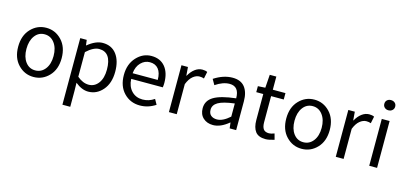

<svg xmlns="http://www.w3.org/2000/svg" viewBox="-80 -1346 4533 2149"><g transform="rotate(15 2187.0 -272.0)"><path d="M481 -64.5Q407.2 12.7 302.7 12.7Q198.2 12.7 124.5 -64.5Q50.8 -141.6 50.8 -271.5Q50.8 -401.4 124.5 -479Q198.2 -556.6 302.7 -556.6Q407.2 -556.6 481 -479Q554.7 -401.4 554.7 -271.5Q554.7 -141.6 481 -64.5ZM189.5 -120.6Q232.4 -63.5 302.7 -63.5Q373 -63.5 417 -120.6Q460.9 -177.7 460.9 -271.5Q460.9 -365.2 417 -423.3Q373 -481.4 302.7 -481.4Q232.4 -481.4 189.5 -423.3Q146.5 -365.2 146.5 -271.5Q146.5 -177.7 189.5 -120.6Z M697.3 228.5V-543H772.5L780.3 -481.4H783.2Q875 -556.6 956.1 -556.6Q1059.6 -556.6 1116.2 -481.9Q1172.9 -407.2 1172.9 -280.3Q1172.9 -146.5 1104 -66.9Q1035.2 12.7 936.5 12.7Q862.3 12.7 786.1 -49.8L788.1 44.9V228.5ZM1077.1 -279.3Q1077.1 -480.5 934.6 -480.5Q869.1 -480.5 788.1 -405.3V-120.1Q853.5 -63.5 921.9 -63.5Q990.2 -63.5 1033.7 -121.6Q1077.1 -179.7 1077.1 -279.3Z M1535.2 12.7Q1423.8 12.7 1349.6 -64.5Q1275.4 -141.6 1275.4 -271.5Q1275.4 -398.4 1348.6 -477.5Q1421.9 -556.6 1520.5 -556.6Q1623 -556.6 1679.7 -488.3Q1736.3 -419.9 1736.3 -301.8Q1736.3 -275.4 1732.4 -250H1366.2Q1370.1 -163.1 1419.9 -111.3Q1469.7 -59.6 1546.9 -59.6Q1620.1 -59.6 1682.6 -102.5L1715.8 -43Q1630.9 12.7 1535.2 12.7ZM1365.2 -315.4H1656.2Q1656.2 -397.5 1621.1 -440.9Q1585.9 -484.4 1521.5 -484.4Q1461.9 -484.4 1417.5 -439Q1373 -393.6 1365.2 -315.4Z M1870.1 0V-543H1945.3L1953.1 -444.3H1956.1Q1985.4 -497.1 2025.4 -526.9Q2065.4 -556.6 2110.4 -556.6Q2145.5 -556.6 2168 -544.9L2151.4 -464.8Q2128.9 -473.6 2098.6 -473.6Q2060.5 -473.6 2023.4 -443.4Q1986.3 -413.1 1960.9 -348.6V0Z M2382.8 12.7Q2312.5 12.7 2268.1 -28.3Q2223.6 -69.3 2223.6 -140.6Q2223.6 -228.5 2303.2 -276.4Q2382.8 -324.2 2557.6 -343.8Q2557.6 -481.4 2446.3 -481.4Q2369.1 -481.4 2283.2 -422.9L2247.1 -486.3Q2355.5 -556.6 2460.9 -556.6Q2556.6 -556.6 2603 -497.6Q2649.4 -438.5 2649.4 -334V0H2574.2L2566.4 -65.4H2563.5Q2469.7 12.7 2382.8 12.7ZM2409.2 -59.6Q2476.6 -59.6 2557.6 -131.8V-284.2Q2424.8 -267.6 2369.1 -234.9Q2313.5 -202.1 2313.5 -147.5Q2313.5 -103.5 2339.8 -81.5Q2366.2 -59.6 2409.2 -59.6Z M2992.2 12.7Q2909.2 12.7 2873.5 -34.2Q2837.9 -81.1 2837.9 -168V-468.8H2756.8V-538.1L2841.8 -543L2852.5 -695.3H2928.7V-543H3075.2V-468.8H2928.7V-166Q2928.7 -113.3 2947.8 -86.9Q2966.8 -60.5 3012.7 -60.5Q3036.1 -60.5 3074.2 -75.2L3092.8 -6.8Q3030.3 12.7 2992.2 12.7Z M3587.4 -64.5Q3513.7 12.7 3409.2 12.7Q3304.7 12.7 3231 -64.5Q3157.2 -141.6 3157.2 -271.5Q3157.2 -401.4 3231 -479Q3304.7 -556.6 3409.2 -556.6Q3513.7 -556.6 3587.4 -479Q3661.1 -401.4 3661.1 -271.5Q3661.1 -141.6 3587.4 -64.5ZM3295.9 -120.6Q3338.9 -63.5 3409.2 -63.5Q3479.5 -63.5 3523.4 -120.6Q3567.4 -177.7 3567.4 -271.5Q3567.4 -365.2 3523.4 -423.3Q3479.5 -481.4 3409.2 -481.4Q3338.9 -481.4 3295.9 -423.3Q3252.9 -365.2 3252.9 -271.5Q3252.9 -177.7 3295.9 -120.6Z M3803.7 0V-543H3878.9L3886.7 -444.3H3889.6Q3918.9 -497.1 3959 -526.9Q3999 -556.6 4043.9 -556.6Q4079.1 -556.6 4101.6 -544.9L4085 -464.8Q4062.5 -473.6 4032.2 -473.6Q3994.1 -473.6 3957 -443.4Q3919.9 -413.1 3894.5 -348.6V0Z M4191.4 0V-543H4282.2V0ZM4174.8 -713.9Q4174.8 -741.2 4192.4 -757.3Q4210 -773.4 4237.3 -773.4Q4264.6 -773.4 4282.7 -757.3Q4300.8 -741.2 4300.8 -713.9Q4300.8 -688.5 4282.7 -671.9Q4264.6 -655.3 4237.3 -655.3Q4210 -655.3 4192.4 -671.9Q4174.8 -688.5 4174.8 -713.9Z"/></g></svg>

Font: Bpmf Zihi Sans Regular
Style: Regular
Weight: 400
Foundry: But Ko
Version: Version 1.320